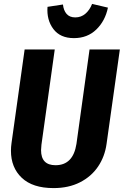

<svg xmlns="http://www.w3.org/2000/svg" viewBox="-20 -946 633 982"><path d="M525 -210Q516 -145 481.5 -94Q447 -43 389 -13.5Q331 16 254 16Q147 16 91.5 -36.5Q36 -89 36 -175Q36 -194 39 -215L106 -693H260L192 -206Q190 -186 190 -178Q190 -101 264 -101Q354 -101 371 -210L438 -693H593ZM223 -911 302 -923Q305 -893 320.5 -875Q336 -857 365 -857Q395 -857 417 -876Q439 -895 451 -926L532 -907Q518 -839 472.5 -795Q427 -751 358 -751Q288 -751 253 -797.5Q218 -844 223 -911Z"/></svg>

Font: Fira Sans Condensed
Style: Bold Italic
Weight: 700
Width: 3
Italic angle: -8°
Designer: Carrois Corporate & Edenspiekermann AG
Foundry: Carrois Corporate GbR & Edenspiekermann AG
Version: Version 4.203